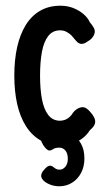

<svg xmlns="http://www.w3.org/2000/svg" viewBox="-20 -496 391 671"><path d="M193 12Q152 12 121.5 -5.5Q91 -23 70.5 -55.5Q50 -88 40 -132.5Q30 -177 30 -232Q30 -287 40 -331.5Q50 -376 70 -408.5Q90 -441 120.5 -458.5Q151 -476 191 -476Q216 -476 236 -468Q256 -460 271.5 -447Q287 -434 294 -418Q302 -409 308 -398.5Q314 -388 309 -375Q306 -368 300.5 -362Q295 -356 286 -351Q266 -336 251 -348Q242 -357 236 -365Q230 -373 223 -378Q216 -383 208.5 -386.5Q201 -390 190 -390Q164 -390 148.5 -370Q133 -350 126.5 -314.5Q120 -279 120 -232Q120 -185 126.5 -150Q133 -115 148 -95Q163 -75 188 -74Q198 -74 206.5 -77Q215 -80 222.5 -86.5Q230 -93 235 -102Q241 -110 249 -115Q257 -120 264 -121Q274 -123 283 -116.5Q292 -110 302 -97Q310 -86 312 -77Q314 -68 310 -59.5Q306 -51 294 -41Q285 -26 270 -14Q255 -2 235 5Q215 12 193 12ZM187 155Q165 155 146 145Q127 135 124 121Q123 111 131 101Q140 90 145 86.5Q150 83 155 83Q161 83 169.5 90Q178 97 188 97Q200 97 208.5 86.5Q217 76 217 59Q217 40 208.5 30Q200 20 188 20Q173 20 166 25Q159 30 153 30Q148 30 142.5 25Q137 20 131 11Q127 4 125 -0.5Q123 -5 124 -9Q126 -16 137 -22.5Q148 -29 162.5 -33.5Q177 -38 188 -38Q212 -38 231.5 -26.5Q251 -15 263 6Q275 27 275 58Q275 86 263.5 108Q252 130 232 142.5Q212 155 187 155Z"/></svg>

Font: Fredoka Condensed
Style: Regular
Weight: 400
Width: 3
Designer: Ben Nathan
Foundry: Milena B. Brandão, Ben Nathan
Version: Version 2.001